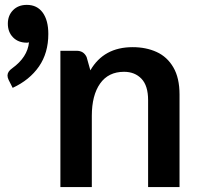

<svg xmlns="http://www.w3.org/2000/svg" viewBox="-20 -756 822 776"><path d="M175.3 -618.7Q175.3 -542 137.5 -487.3Q99.6 -432.6 31.2 -400.9L15.1 -432.6Q10.3 -442.4 10.3 -450.7Q10.3 -466.8 29.3 -480Q91.3 -524.9 97.2 -585Q93.3 -583.5 88.4 -583.5Q53.7 -583.5 32.7 -605Q11.7 -626.5 11.7 -660.2Q11.7 -693.4 32.7 -714.8Q53.7 -736.3 88.4 -736.3Q129.9 -736.3 152.6 -705.1Q175.3 -673.8 175.3 -618.7ZM705.6 -374V0H578.6V-351.1Q578.6 -409.7 551.8 -437.7Q524.9 -465.8 481.4 -465.8Q418 -465.8 384.5 -418.2Q351.1 -370.6 351.1 -288.1V0H224.1V-550.8H289.1Q303.7 -550.8 313.7 -544.7Q323.7 -538.6 330.1 -525.4L345.2 -471.7Q399.4 -565.4 516.1 -565.4Q570.3 -565.4 613 -545.9Q655.8 -526.4 680.7 -483.6Q705.6 -440.9 705.6 -374Z"/></svg>

Font: Lycee Sans SemiBold
Style: Regular
Weight: 600
Designer: Justin Alvin
Foundry: Alkove Design
Version: Version 1.030